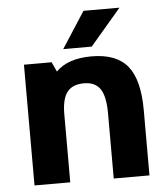

<svg xmlns="http://www.w3.org/2000/svg" viewBox="-51 -746 688 792"><g transform="rotate(-5 293.0 -350.0)"><path d="M176 -500 175 -499 193 -460Q242 -510 340 -510Q443 -510 489.5 -453Q536 -396 536 -270V0H388V-270Q388 -340 367 -371Q346 -402 300 -402Q252 -402 230 -373.5Q208 -345 208 -282V0H60V-500ZM324 -700H473L345 -550H227Z"/></g></svg>

Font: Fivo Sans
Style: Regular
Weight: 700
Designer: Alexander Slobzheninov
Foundry: Alexander Slobzheninov
Version: 1.0